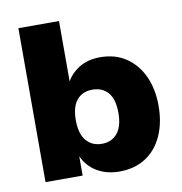

<svg xmlns="http://www.w3.org/2000/svg" viewBox="-80 -780 821 866"><g transform="rotate(-10 330.0 -347.0)"><path d="M398 11Q340 11 295.5 -15.5Q251 -42 230 -91H231V0H61V-705H247V-423H244Q264 -462 304 -487Q344 -512 401 -512Q470 -512 519.5 -478.5Q569 -445 596 -386.5Q623 -328 623 -251Q623 -173 596 -113.5Q569 -54 518.5 -21.5Q468 11 398 11ZM342 -126Q387 -126 413 -157.5Q439 -189 439 -251Q439 -313 413 -343.5Q387 -374 341 -374Q296 -374 270 -343.5Q244 -313 244 -251Q244 -189 270.5 -157.5Q297 -126 342 -126Z"/></g></svg>

Font: Nunito Sans 9pt Black
Style: Regular
Weight: 900
Version: Version 3.101;gftools[0.9.27]